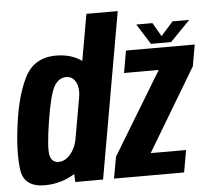

<svg xmlns="http://www.w3.org/2000/svg" viewBox="-54 -844 992 905"><g transform="rotate(-5 441.5 -391.0)"><path d="M266 0H397.6L535.6 -785H387.4L263.1 -78.6ZM122.2 2.8Q199.6 2.8 266.1 -38.8Q332.7 -80.3 345.4 -150.1L287.2 -212Q278 -160.3 252.5 -130.7Q227 -101.1 196.6 -101.1Q164.5 -101.1 156 -135.2Q147.6 -169.2 167.4 -296Q188.1 -425.5 210.1 -460.9Q232 -496.4 266 -496.4Q296.7 -496.4 311.8 -467.3Q326.9 -438.2 318.2 -387.6L397 -447.4Q409.8 -517.3 357.3 -559.3Q304.8 -601.4 227.2 -601.4Q123.6 -601.4 79.4 -514Q35.1 -426.5 18 -287.6Q1.3 -162.6 12.5 -79.9Q23.7 2.8 122.2 2.8ZM449.3 0H781L799.5 -104.6H632.3L633.3 -106.7L865.7 -495.1L883.4 -596.4H558.2L539.8 -491.7H704.2L703.7 -491.4L467.9 -102.4ZM678.2 -617.5H773.4L867.6 -714.3H788.7L731.1 -649.5L693.7 -714.3H617.1Z"/></g></svg>

Font: Anybody Thin Condensed
Style: Italic
Weight: 100
Width: 3
Italic angle: -10°
Version: Version 1.113;gftools[0.9.25]